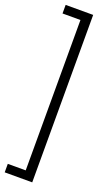

<svg xmlns="http://www.w3.org/2000/svg" viewBox="-183 -850 606 1037"><g transform="rotate(20 120.0 -331.0)"><path d="M0 -811.5H158.2V150.9H0V102.1H103V-762.2H0Z"/></g></svg>

Font: Vazirmatn UI NL ExtraLight
Style: Regular
Weight: 200
Designer: Saber Rastikerdar
Foundry: Saber Rastikerdar
Version: Version 33.003